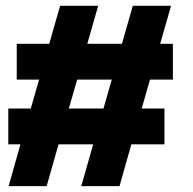

<svg xmlns="http://www.w3.org/2000/svg" viewBox="-20 -651 659 655"><path d="M314.9 -631.3 277.8 -501.5H396L433.1 -631.3H563.5L526.4 -501.5H569.8V-379.4H491.7L463.4 -280.8H541V-158.7H428.2L387.7 -16.1H257.3L297.9 -158.7H179.7L139.2 -16.1H9.3L49.8 -158.7H8.3V-280.8H85L113.3 -379.4H37.1V-501.5H147.9L185.1 -631.3ZM333 -280.8 361.3 -379.4H243.2L214.8 -280.8Z"/></svg>

Font: Lesson One Extra
Style: Regular
Weight: 800
Designer: But Ko, Victor Gaultney, Annie Olsen, Julie Remington, Don Collingsworth, Eric Hays, Becca Hirsbrunner
Version: Version 1.100